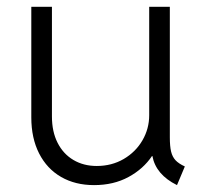

<svg xmlns="http://www.w3.org/2000/svg" viewBox="-20 -535 605 563"><path d="M71.8 -190.9V-515.1H132.3V-193.4Q132.3 -148.9 148.9 -116.2Q165.5 -83.5 195.3 -65.9Q225.1 -48.3 263.7 -48.3Q307.6 -48.3 342.8 -68.8Q377.9 -89.4 397.7 -123.5Q417.5 -157.7 417.5 -197.3V-515.1H478V-132.3Q478 -106 481.7 -90.6Q485.4 -75.2 494.6 -65.2Q503.9 -55.2 522 -46.9L499 7.8Q437 -22.9 426.8 -77.6H425.8Q400.4 -39.6 356.7 -15.9Q313 7.8 255.9 7.8Q200.7 7.8 159.2 -16.1Q117.7 -40 94.7 -85Q71.8 -129.9 71.8 -190.9Z"/></svg>

Font: Reddit Sans Light
Style: Regular
Weight: 300
Designer: Stephen Hutchings
Foundry: Reddit
Version: Version 1.013